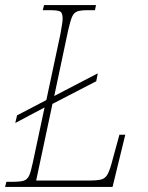

<svg xmlns="http://www.w3.org/2000/svg" viewBox="-38 -734 580 754"><path d="M454 -205 404 0H-18L-13 -20H9Q42 -20 55.5 -24.5Q69 -29 76 -43.5Q83 -58 91 -96L137 -312L22 -251L29 -281L144 -341L199 -599Q208 -648 208 -660Q208 -683 199 -688.5Q190 -694 158 -694H130L135 -714H339L335 -694H308Q278 -694 265 -689Q252 -684 245 -668Q238 -652 229 -612L175 -357L346 -446L340 -415L168 -326L104 -25H309Q346 -25 361 -29.5Q376 -34 385 -50.5Q394 -67 405 -110L431 -205Z"/></svg>

Font: Noto Serif NarrowThin
Style: Italic
Weight: 250
Width: 4
Italic angle: -12°
Designer: Monotype Design Team
Foundry: Monotype Imaging Inc.
Version: Version 1.001